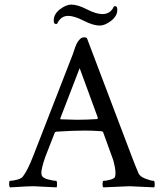

<svg xmlns="http://www.w3.org/2000/svg" viewBox="-20 -809 708 832"><path d="M423.8 -748Q459 -748 473.6 -781.2Q475.6 -782.2 479.5 -782.2Q488.3 -782.2 488.3 -766.6Q488.3 -739.3 461.4 -718.8Q434.6 -698.2 412.1 -698.2Q383.8 -698.2 342.8 -719.2Q301.8 -740.2 275.4 -740.2Q243.2 -740.2 227.5 -706.1Q225.6 -705.1 221.7 -705.1Q212.9 -705.1 212.9 -720.7Q212.9 -748 239.7 -768.6Q266.6 -789.1 289.1 -789.1Q316.4 -789.1 356.4 -768.6Q396.5 -748 423.8 -748ZM356.4 -644.5 551.8 -128.9Q569.3 -83 580.1 -58.6Q585.9 -43.9 610.4 -34.7Q634.8 -25.4 646.5 -25.4Q650.4 -25.4 650.4 -6.8Q650.4 -2.9 648.4 2.9Q550.8 -2 541 -2Q540 -2 427.7 2.9Q423.8 -1 424.3 -13.2Q424.8 -25.4 428.7 -25.4Q440.4 -25.4 458 -30.3Q475.6 -35.2 478.5 -43Q480.5 -50.8 480.5 -58.6Q480.5 -71.3 477.1 -88.4Q473.6 -105.5 470.7 -115.2L466.8 -126L426.8 -236.3Q423.8 -240.2 420.9 -240.2Q382.8 -243.2 346.7 -243.2Q295.9 -243.2 222.7 -238.3L217.8 -235.4L175.8 -127.9Q159.2 -79.1 159.2 -60.5Q159.2 -46.9 167 -41Q175.8 -34.2 195.3 -29.8Q214.8 -25.4 223.6 -25.4Q226.6 -25.4 227.1 -13.7Q227.5 -2 225.6 2.9Q127.9 -2 125 -2Q105.5 -2 90.8 -1Q76.2 0 58.1 1Q40 2 23.4 2.9Q19.5 -1 19.5 -11.7Q19.5 -25.4 23.4 -25.4Q35.2 -25.4 53.7 -30.3Q72.3 -35.2 79.1 -43.9Q99.6 -70.3 125 -135.7L294.9 -572.3Q296.9 -577.1 300.3 -587.9Q303.7 -598.6 305.7 -604Q307.6 -609.4 311.5 -617.7Q315.4 -626 318.4 -629.9Q321.3 -633.8 325.7 -638.7Q330.1 -643.6 335.4 -645.5Q340.8 -647.5 347.7 -647.5ZM243.2 -292Q293.9 -290 312.5 -290Q355.5 -290 401.4 -293L404.3 -297.9L325.2 -513.7L241.2 -295.9Q241.2 -292 243.2 -292Z"/></svg>

Font: Crimson Text
Style: Regular
Weight: 400
Version: Version 0.13